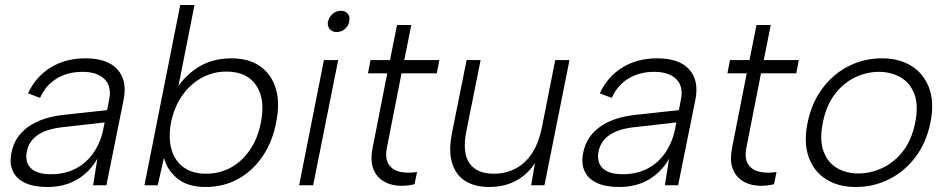

<svg xmlns="http://www.w3.org/2000/svg" viewBox="-20 -740 3785 767"><path d="M352 0 369 -106Q338 -52 287.5 -22.5Q237 7 169 7Q115 7 80 -9.5Q45 -26 31 -57Q17 -88 26 -131Q38 -194 93 -233.5Q148 -273 242 -282L408 -300L416 -342Q427 -394 398 -423.5Q369 -453 309 -453Q250 -453 206 -426Q162 -399 140 -349L92 -367Q123 -434 182.5 -470.5Q242 -507 321 -507Q409 -507 449 -463Q489 -419 474 -342L405 0ZM398 -251 231 -232Q166 -225 130.5 -200.5Q95 -176 87 -134Q79 -92 103.5 -68Q128 -44 183 -44Q241 -44 284.5 -67.5Q328 -91 355.5 -132.5Q383 -174 393 -226Z M685 -384Q716 -436 772 -471.5Q828 -507 905 -507Q974 -507 1019.5 -475Q1065 -443 1082 -385.5Q1099 -328 1083 -250Q1068 -172 1028 -114Q988 -56 930 -24.5Q872 7 802 7Q730 7 688.5 -27Q647 -61 635 -110L610 0H557L700 -720H757L690 -382ZM1022 -250Q1041 -344 1003.5 -399Q966 -454 884 -454Q831 -454 785.5 -429Q740 -404 708 -358.5Q676 -313 663 -250Q652 -187 665.5 -141.5Q679 -96 714.5 -71Q750 -46 802 -46Q858 -46 903 -71Q948 -96 979 -142Q1010 -188 1022 -250Z M1274 -500H1331L1231 0H1175ZM1325 -612Q1307 -612 1297 -624Q1287 -636 1290 -654Q1295 -673 1309.5 -685Q1324 -697 1342 -697Q1360 -697 1369.5 -685Q1379 -673 1375 -654Q1372 -636 1357.5 -624Q1343 -612 1325 -612Z M1538 -500 1566 -640H1623L1595 -500H1735L1725 -447H1584L1526 -152Q1517 -108 1532.5 -84Q1548 -60 1579 -53.5Q1610 -47 1646 -53L1636 -4Q1598 5 1563.5 1Q1529 -3 1504 -21.5Q1479 -40 1469 -72Q1459 -104 1469 -152L1527 -447H1450L1460 -500Z M2155 0H2102L2117 -89Q2088 -43 2041.5 -18Q1995 7 1934 7Q1878 7 1839.5 -16.5Q1801 -40 1786 -88.5Q1771 -137 1786 -211L1844 -500H1900L1843 -216Q1826 -131 1855 -88.5Q1884 -46 1953 -46Q2025 -46 2075.5 -92Q2126 -138 2145 -232L2198 -500H2255Z M2636 0 2653 -106Q2622 -52 2571.5 -22.5Q2521 7 2453 7Q2399 7 2364 -9.5Q2329 -26 2315 -57Q2301 -88 2310 -131Q2322 -194 2377 -233.5Q2432 -273 2526 -282L2692 -300L2700 -342Q2711 -394 2682 -423.5Q2653 -453 2593 -453Q2534 -453 2490 -426Q2446 -399 2424 -349L2376 -367Q2407 -434 2466.5 -470.5Q2526 -507 2605 -507Q2693 -507 2733 -463Q2773 -419 2758 -342L2689 0ZM2682 -251 2515 -232Q2450 -225 2414.5 -200.5Q2379 -176 2371 -134Q2363 -92 2387.5 -68Q2412 -44 2467 -44Q2525 -44 2568.5 -67.5Q2612 -91 2639.5 -132.5Q2667 -174 2677 -226Z M2974 -500 3002 -640H3059L3031 -500H3171L3161 -447H3020L2962 -152Q2953 -108 2968.5 -84Q2984 -60 3015 -53.5Q3046 -47 3082 -53L3072 -4Q3034 5 2999.5 1Q2965 -3 2940 -21.5Q2915 -40 2905 -72Q2895 -104 2905 -152L2963 -447H2886L2896 -500Z M3399 7Q3329 7 3280 -24Q3231 -55 3210.5 -112.5Q3190 -170 3206 -249Q3222 -329 3265.5 -387Q3309 -445 3370.5 -476Q3432 -507 3503 -507Q3573 -507 3622 -476Q3671 -445 3692 -387.5Q3713 -330 3697 -251Q3681 -171 3637.5 -113Q3594 -55 3532 -24Q3470 7 3399 7ZM3409 -47Q3457 -47 3504 -68.5Q3551 -90 3586.5 -135Q3622 -180 3636 -250Q3650 -320 3632.5 -365Q3615 -410 3577 -431.5Q3539 -453 3491 -453Q3443 -453 3397 -431.5Q3351 -410 3316 -365Q3281 -320 3267 -250Q3253 -180 3270 -135Q3287 -90 3324 -68.5Q3361 -47 3409 -47Z"/></svg>

Font: Albert Sans Light
Style: Italic
Weight: 300
Italic angle: -11.25°
Designer: Andreas Rasmussen
Foundry: a.Foundry
Version: Version 1.025